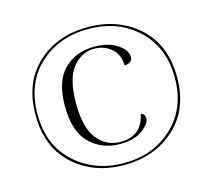

<svg xmlns="http://www.w3.org/2000/svg" viewBox="-104 -852 1096 989"><g transform="rotate(-15 443.5 -357.5)"><path d="M442 10Q606 10 713.5 -88.5Q821 -187 821 -357Q821 -529 713 -627Q605 -725 442 -725Q278 -725 172 -626.5Q66 -528 66 -358Q66 -184 173.5 -87Q281 10 442 10ZM444 0Q289 0 183 -96Q77 -192 77 -358Q77 -522 180.5 -618.5Q284 -715 442 -715Q601 -715 705 -617Q809 -519 809 -358Q809 -195 704.5 -97.5Q600 0 444 0ZM448 -100Q527 -100 570 -133Q613 -166 613 -192Q613 -218 591 -222Q567 -110 455 -110Q379 -110 331 -170.5Q283 -231 283 -359Q283 -492 330.5 -550.5Q378 -609 445 -609Q499 -609 537 -576Q575 -543 575 -485Q618 -488 618 -518Q618 -557 570.5 -588Q523 -619 449 -619Q349 -619 286.5 -556.5Q224 -494 224 -362Q224 -225 289 -162.5Q354 -100 448 -100Z"/></g></svg>

Font: Noto Serif Display Semi
Style: Regular
Weight: 600
Designer: Monotype Design Team
Foundry: Monotype Imaging Inc.
Version: Version 1.900